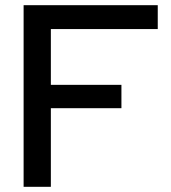

<svg xmlns="http://www.w3.org/2000/svg" viewBox="-20 -720 660 740"><path d="M71 0V-700H588V-608H176V-393H448V-303H176V0Z"/></svg>

Font: Red Hat Display Medium
Style: Regular
Weight: 500
Designer: Pentagram / MCKL
Foundry: Pentagram / MCKL
Version: Version 1.005; Red Hat Display Medium